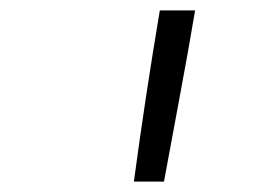

<svg xmlns="http://www.w3.org/2000/svg" viewBox="-20 -792 540 370"><path d="M238 -442Q249 -524 261.5 -606.5Q274 -689 288 -772H356Q342 -689 326.5 -606.5Q311 -524 296 -442Z"/></svg>

Font: Iosevka Light
Style: Italic
Weight: 300
Italic angle: -9°
Monospace: yes
Designer: Belleve Invis
Foundry: Belleve Invis
Version: Version 32.5.0; ttfautohint (v1.8.4)